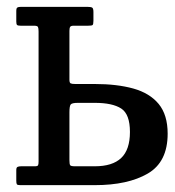

<svg xmlns="http://www.w3.org/2000/svg" viewBox="-20 -540 510 560"><path d="M39 0Q31 0 29.2 -2.5Q27.5 -5 27.5 -13V-44Q27.5 -51.5 31.2 -53.2Q35 -55 41.5 -55H81.5Q89.5 -55 91 -58Q92.5 -61 92.5 -68.5V-448Q92.5 -457.5 90.8 -461.2Q89 -465 79.5 -465H40Q32.5 -465 30 -467Q27.5 -469 27.5 -477V-508Q27.5 -516 30.5 -518Q33.5 -520 41 -520H234.5Q244.5 -520 248.5 -518Q252.5 -516 252.5 -505V-479.5Q252.5 -469 250 -467Q247.5 -465 237 -465H195Q187 -465 184.8 -461.8Q182.5 -458.5 182.5 -450V-307.5Q182.5 -298.5 186.2 -296.8Q190 -295 199.5 -295H256.5Q321 -295 368.8 -281.8Q416.5 -268.5 442.8 -236.8Q469 -205 469 -150Q469 -67.5 411 -33.8Q353 0 256.5 0ZM256.5 -55Q308 -55 333.5 -79.2Q359 -103.5 359 -155Q359 -207 333.5 -223.5Q308 -240 256.5 -240H207Q189.5 -240 186 -235Q182.5 -230 182.5 -212V-73Q182.5 -61 184.8 -58Q187 -55 199 -55Z"/></svg>

Font: Besley* Narrow
Style: Regular
Weight: 400
Width: 4
Designer: Owen Earl
Foundry: indestructible type*
Version: Version 3.000; ttfautohint (v1.8.3)